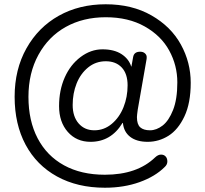

<svg xmlns="http://www.w3.org/2000/svg" viewBox="-20 -731 966 903"><path d="M561 -227.1Q580.1 -274.9 580.1 -329.6Q580.1 -384.3 552.5 -413.6Q524.9 -442.9 477.5 -442.9Q430.2 -442.9 394.5 -413.8Q358.9 -384.8 340.3 -338.4Q321.8 -292 321.8 -237.3Q321.8 -182.6 349.9 -150.4Q377.9 -118.2 423.8 -118.2Q469.7 -118.2 505.9 -148.7Q542 -179.2 561 -227.1ZM405.8 -64Q339.8 -64 298.8 -110.6Q257.8 -157.2 257.8 -231.9Q257.8 -306.6 284.4 -366.7Q311 -426.8 359.1 -462.9Q407.2 -499 461.9 -499Q516.6 -499 551.3 -476.6Q585.9 -454.1 597.2 -418H598.1L606 -461.9Q609.9 -487.8 639.2 -487.8Q653.3 -487.8 661.6 -480.2Q669.9 -472.7 669.9 -462.9Q669.9 -453.1 668.9 -450.2L627.9 -215.8Q624 -188 624 -180.2Q624 -146 639.6 -132.1Q655.3 -118.2 685.5 -118.2Q715.8 -118.2 744.9 -140.6Q773.9 -163.1 793.9 -213.6Q814 -264.2 814 -343.8Q814 -423.3 775.9 -493.2Q737.8 -563 660.9 -606.4Q584 -649.9 477.5 -649.9Q371.1 -649.9 289.6 -604.5Q208 -559.1 160.9 -473.4Q113.8 -387.7 113.8 -275.4Q113.8 -163.1 157 -80.6Q200.2 2 281 46.4Q361.8 90.8 473.1 90.8Q625 90.8 710 8.8Q723.6 -3.9 737.3 -3.9Q751 -3.9 759 4.9Q767.1 13.7 767.1 28.3Q767.1 43 754.9 54.2Q710 99.1 636.5 125.5Q563 151.9 473.1 151.9Q344.2 151.9 248 98.9Q151.9 45.9 100.3 -50.5Q48.8 -147 48.8 -275.9Q48.8 -404.8 104.5 -503.9Q160.2 -603 256.6 -657Q353 -710.9 477.1 -710.9Q601.1 -710.9 692.6 -658.4Q784.2 -606 830.6 -521.7Q877 -437.5 877 -341.8Q877 -246.1 847.4 -183.6Q817.9 -121.1 772.5 -92.5Q727.1 -64 674.8 -64Q622.6 -64 592.3 -87.4Q562 -110.8 558.1 -152.8H556.2Q502.4 -64 405.8 -64Z"/></svg>

Font: Nunito-Regular
Style: Regular
Weight: 400
Designer: Vernon Adams
Foundry: newtypography
Version: Version 3.000